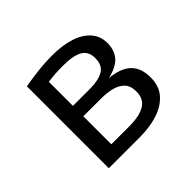

<svg xmlns="http://www.w3.org/2000/svg" viewBox="-131 -700 861 861"><g transform="rotate(-45 300.0 -269.0)"><path d="M290.5 -537.5Q356 -537.5 404 -521.5Q452 -505.5 478.2 -475.2Q504.5 -445 504.5 -400.5Q504.5 -359.5 482 -330.2Q459.5 -301 398.5 -285.5Q466.5 -279 499.5 -247.2Q532.5 -215.5 532.5 -155.5Q532.5 -100.5 502 -66.2Q471.5 -32 421.2 -16Q371 0 310.5 0H111.5V-519.5Q153 -527 197.8 -532.2Q242.5 -537.5 290.5 -537.5ZM291.5 -470.5Q261.5 -470.5 240.5 -469Q219.5 -467.5 195.5 -464.5V-68H308.5Q375.5 -68 409 -89Q442.5 -110 442.5 -155Q442.5 -193.5 422.5 -212.8Q402.5 -232 372 -238.8Q341.5 -245.5 309.5 -245.5H179.5V-311.5H304Q356 -311.5 387 -328.8Q418 -346 418 -392.5Q418 -435.5 386.5 -453Q355 -470.5 291.5 -470.5Z"/></g></svg>

Font: Fast_Mono
Style: Regular
Weight: 400
Monospace: yes
Designer: Carrois Corporate, Edenspiekermann AG, Nikita Prokopov
Foundry: Carrois Corporate, Edenspiekermann AG, Nikita Prokopov
Version: Version 5.002